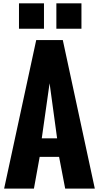

<svg xmlns="http://www.w3.org/2000/svg" viewBox="-20 -1116 594 1136"><path d="M4.4 0 194.3 -878.9H351.6L541 0H365.7L329.6 -188H214.8L180.7 0ZM227.1 -297.4H317.9L273.4 -623.5ZM92.3 -945.8V-1096.2H240.2V-945.8ZM313.5 -945.8V-1096.2H461.9V-945.8Z"/></svg>

Font: Oswald-Bold
Style: Bold
Weight: 700
Designer: vernon adams
Foundry: vernon adams
Version: Version 2.002; ttfautohint (v0.92.18-e454-dirty) -l 8 -r 50 